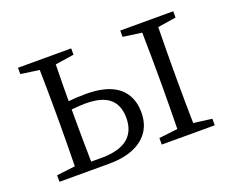

<svg xmlns="http://www.w3.org/2000/svg" viewBox="-89 -660 987 808"><g transform="rotate(-20 405.0 -255.5)"><path d="M207 -34.2H257.8Q408.2 -36.1 409.2 -156.2Q409.2 -254.9 310.5 -269.5Q291 -272.5 267.6 -272.5Q247.1 -272.5 205.1 -268.6V-226.6Q205.1 -143.6 207 -34.2ZM291 -482.4 207 -469.7Q205.1 -376 205.1 -305.7Q241.2 -309.6 283.2 -309.6Q443.4 -309.6 471.7 -200.2Q476.6 -179.7 476.6 -157.2Q476.6 -64.5 394.5 -23.4Q345.7 0 276.4 0H52.7V-29.3L135.7 -39.1Q137.7 -150.4 137.7 -226.6V-284.2Q137.7 -361.3 135.7 -470.7L52.7 -482.4V-510.7H291ZM748 -482.4 666 -469.7Q664.1 -360.4 664.1 -284.2V-226.6Q664.1 -149.4 666 -40L748 -29.3V0H510.7V-29.3L594.7 -39.1Q596.7 -150.4 596.7 -226.6V-284.2Q596.7 -361.3 594.7 -470.7L510.7 -482.4V-510.7H748Z"/></g></svg>

Font: GenYoMin JP Light
Style: Regular
Weight: 300
Version: Version 1.001;PS 1;hotconv 16.6.51;makeotf.lib2.5.65220 DEVE